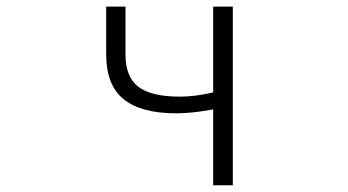

<svg xmlns="http://www.w3.org/2000/svg" viewBox="-20 -553 1040 573"><path d="M616.2 0V-226.6Q553.7 -214.8 505.9 -214.8Q401.4 -214.8 349.1 -256.8Q296.9 -298.8 296.9 -390.6V-533.2H354.5V-390.6Q354.5 -323.2 393.1 -293.9Q431.6 -264.6 516.6 -264.6Q562.5 -264.6 616.2 -277.3V-533.2H674.8V0Z"/></svg>

Font: GenEi Gothic M Light
Style: Regular
Weight: 300
Designer: o_tamon (Modified); [Source Han Sans]
Ryoko NISHIZUKA  (kana & ideographs); Paul D. Hunt (Latin, Greek & Cyrillic); Wenl
Version: Version 1.1a;Original Version 1.004